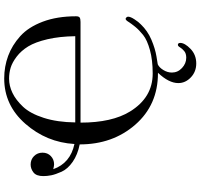

<svg xmlns="http://www.w3.org/2000/svg" viewBox="-40 -705 948 908"><g transform="rotate(-90 434.0 -251.0)"><path d="M55.2 -520Q55.2 -553.2 72.5 -566.7Q89.8 -580.1 109.9 -580.1Q133.8 -580.1 149.9 -564Q166 -547.9 166 -523.9Q166 -500 149.9 -484.6Q133.8 -469.2 110.8 -469.2Q104 -469.2 87.9 -473.1Q116.7 -392.1 207 -373Q214.8 -504.9 302.5 -605Q390.1 -705.1 517.1 -705.1Q573.2 -705.1 623.5 -686.5Q673.8 -668 716.8 -629.4Q759.8 -590.8 785.4 -522.9Q811 -455.1 811 -365.2Q811 -352.1 804.9 -348.1Q798.8 -344.2 784.2 -344.2H308.1Q308.1 -195.3 360.8 -109.9Q426.8 -2.9 540 -2.9H541Q604 -2.9 651.1 -15.9Q698.2 -28.8 722.2 -47.9Q746.1 -66.9 761.5 -85.9Q776.9 -105 784.9 -117.9Q793 -130.9 798.8 -130.9Q801.8 -130.9 805.4 -127.4Q809.1 -124 809.1 -119.1Q809.1 -107.9 796.6 -88.9Q784.2 -69.8 772.9 -59.1Q742.2 -26.9 700.2 -9Q658.2 8.8 621.6 14.9Q585 21 584 21Q568.8 27.8 556.9 47.4Q544.9 66.9 544.9 87.9Q544.9 115.7 566.4 135.7Q587.9 155.8 615.2 155.8Q635.3 155.8 646.7 146Q658.2 136.2 664.1 126.2Q669.9 116.2 675.8 116.2Q684.6 116.2 685.1 127Q685.1 148.9 657 176Q628.9 203.1 587.9 203.1Q548.8 203.1 522 177.5Q495.1 151.9 495.1 118.2Q495.1 73.2 543.9 22H542Q392.1 22 298.6 -85Q205.1 -191.9 205.1 -348.1Q156.2 -357.9 122.6 -381.3Q88.9 -404.8 75.9 -433.8Q63 -462.9 59.1 -482.4Q55.2 -502 55.2 -520ZM309.1 -369.1H716.8Q715.8 -443.4 702.4 -500.7Q689 -558.1 668.5 -591.6Q647.9 -625 620.4 -646Q592.8 -667 567.9 -674.6Q543 -682.1 516.1 -682.1Q481.9 -682.1 448.5 -666Q415 -649.9 383.1 -616Q351.1 -582 330.6 -518.1Q310.1 -454.1 309.1 -369.1Z"/></g></svg>

Font: CMU Serif Upright Italic
Style: UprightItalic
Weight: 500
Version: Version 0.7.0